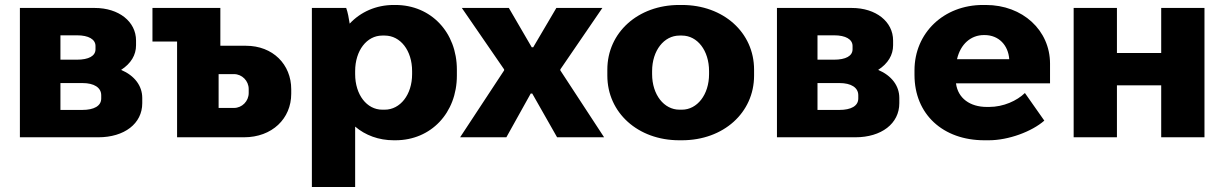

<svg xmlns="http://www.w3.org/2000/svg" viewBox="-20 -552 4922 772"><path d="M60 0H375C480 0 552 -55 552 -137V-158C552 -207 521 -248 467 -271C507 -297 527 -331 527 -370V-389C527 -465 458 -520 361 -520H60ZM223 -312V-410H290C336 -410 364 -394 364 -367V-354C364 -327 337 -312 289 -312ZM223 -110V-218H312C358 -218 387 -200 387 -169V-156C387 -126 358 -110 311 -110Z M692 0H961C1074 0 1151 -75 1151 -175V-193C1151 -293 1077 -368 969 -368H866V-520H593V-385H692ZM859 -118V-254H921C953 -254 980 -227 980 -194V-178C980 -145 953 -118 921 -118Z M1234 200H1408V-43C1449 -8 1503 12 1563 12H1570C1713 12 1817 -98 1817 -248V-272C1817 -422 1713 -532 1570 -532H1563C1492 -532 1430 -504 1386 -457C1383 -478 1378 -504 1372 -520H1234ZM1517 -111C1455 -111 1408 -171 1408 -254V-266C1408 -349 1455 -409 1517 -409H1527C1590 -409 1637 -349 1637 -266V-254C1637 -171 1589 -111 1527 -111Z M1830 0H2016L2114 -176H2120L2220 0H2409L2233 -269V-273L2402 -520H2217L2124 -362H2118L2026 -520H1837L2007 -273V-269Z M2711 12H2722C2889 12 3012 -99 3012 -248V-272C3012 -421 2889 -532 2722 -532H2711C2545 -532 2422 -421 2422 -272V-248C2422 -99 2545 12 2711 12ZM2712 -111C2650 -111 2602 -171 2602 -254V-266C2602 -349 2650 -409 2712 -409H2722C2784 -409 2831 -349 2831 -266V-254C2831 -171 2783 -111 2722 -111Z M3104 0H3419C3524 0 3596 -55 3596 -137V-158C3596 -207 3565 -248 3511 -271C3551 -297 3571 -331 3571 -370V-389C3571 -465 3502 -520 3405 -520H3104ZM3267 -312V-410H3334C3380 -410 3408 -394 3408 -367V-354C3408 -327 3381 -312 3333 -312ZM3267 -110V-218H3356C3402 -218 3431 -200 3431 -169V-156C3431 -126 3402 -110 3355 -110Z M3938 12H3956C4035 12 4129 -23 4179 -67L4101 -178C4069 -147 4015 -122 3957 -122H3948C3880 -122 3832 -157 3824 -216V-217H4202V-296C4202 -430 4092 -532 3944 -532H3932C3775 -532 3657 -420 3657 -269V-251C3657 -92 3772 12 3938 12ZM3828 -314C3842 -375 3884 -411 3936 -411H3939C3996 -411 4034 -370 4038 -314Z M4297 0H4471V-209H4649V0H4823V-520H4649V-339H4471V-520H4297Z"/></svg>

Font: Fixel Display ExtraBold
Style: Regular
Weight: 800
Designer: AlfaBravo + MacPaw
Foundry: Kyrylo Tkachov, Marchela Mozhyna, Serhii Makarenko, Maria Weinstein, Zakhar Kryvoshyya
Version: Version 1.211